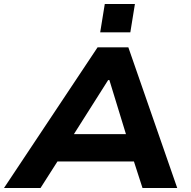

<svg xmlns="http://www.w3.org/2000/svg" viewBox="-50 -942 957 962"><path d="M-30 0 439 -705H593L838 0H664L600 -198L665 -133H192L280 -199L153 0ZM492 -541 295 -230 269 -270H632L593 -231L498 -541ZM452 -780 475 -922H626L603 -780Z"/></svg>

Font: Nunito Sans 7pt SemiExpanded ExtraBold
Style: Italic
Weight: 800
Width: 6
Italic angle: -9°
Designer: Vernon Adams
Foundry: Vernon Adams
Version: Version 3.101;gftools[0.9.27]